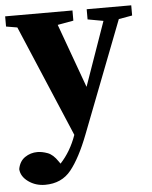

<svg xmlns="http://www.w3.org/2000/svg" viewBox="-54 -527 640 807"><g transform="rotate(-5 266.0 -123.0)"><path d="M342 -440V-483H530V-440L473 -430L291 41Q254 137 214 187Q174 237 104 237Q64 237 33.5 215Q3 193 1 162Q7 129 30.5 113Q54 97 83 97Q103 97 126 105.5Q149 114 169 144L176 154Q220 107 244 39V38L45 -432L-2 -440V-483H282V-440L215 -428L313 -158L408 -428Z"/></g></svg>

Font: Source Serif Pro
Style: Bold
Weight: 700
Designer: Frank Grießhammer
Foundry: Adobe Systems Incorporated
Version: Version 3.001;hotconv 1.0.111;makeotfexe 2.5.65597